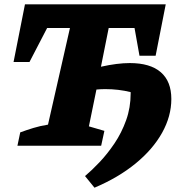

<svg xmlns="http://www.w3.org/2000/svg" viewBox="-20 -677 836 892"><path d="M61 0 74 -62Q104 -73 135 -82.5Q166 -92 203 -98L305 -547H199L117 -389H43L96 -657H750L703 -418H628L605 -547H485L449 -367Q525 -384 583 -384Q678 -384 727 -341.5Q776 -299 776 -217Q776 -137 733 -60Q690 17 610 82.5Q530 148 419 195L375 141Q406 115 442.5 76.5Q479 38 512 -11Q545 -60 566 -118.5Q587 -177 587 -243Q587 -247 587 -249Q531 -263 469 -263Q449 -263 428 -261L393 -90L465 -69L450 0Z"/></svg>

Font: Piazzolla SC ExtraBold
Style: Italic
Weight: 800
Italic angle: -11.3°
Designer: Juan Pablo del Peral
Foundry: Huerta Tipografica
Version: Version 1.330